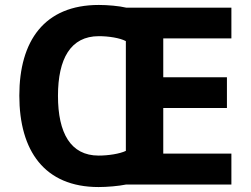

<svg xmlns="http://www.w3.org/2000/svg" viewBox="-20 -811 1013 775"><path d="M379 -791C159 -791 58 -646 58 -425C58 -203 159 -56 378 -56C412 -56 459 -60 488 -66H914V-191H639V-375H896V-499H639V-656H914V-780H490C461 -787 414 -791 379 -791ZM379 -665C418 -665 464 -658 488 -645V-202C463 -190 417 -183 378 -183C265 -183 214 -274 214 -424C214 -574 265 -665 379 -665Z"/></svg>

Font: Noto Sans Malayalam UI
Style: Bold
Weight: 700
Designer: Jelle Bosma - Monotype Design Team
Foundry: Monotype Imaging Inc.
Version: Version 2.104